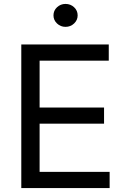

<svg xmlns="http://www.w3.org/2000/svg" viewBox="-20 -953 641 973"><path d="M87.9 0V-727.5H531.2V-645.5H180.7V-408.2H507.3V-326.2H180.7V-82H535.6V0ZM312 -816.9Q287.1 -816.9 269 -834Q251 -851.1 251 -875Q251 -899.4 269 -916.3Q287.1 -933.1 312 -933.1Q337.4 -933.1 355.5 -916.3Q373.5 -899.4 373.5 -875Q373.5 -851.1 355.5 -834Q337.4 -816.9 312 -816.9Z"/></svg>

Font: Inter
Style: Regular
Weight: 400
Designer: Rasmus Andersson
Foundry: rsms
Version: Version 4.001;git-9221beed3